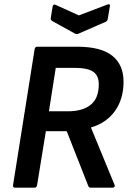

<svg xmlns="http://www.w3.org/2000/svg" viewBox="-20 -872 611 892"><path d="M50.4 0Q38.9 0 40.6 -11.8L140.9 -643.9Q142.9 -655 153.3 -655H338.1Q449.2 -655 501.6 -613Q554 -571 554 -492.3Q554 -412.3 514.3 -356.7Q474.6 -301 402.8 -279.9V-278.9L512.5 -12.4Q514.5 -8.4 511.9 -4.2Q509.2 0 503.5 0H402.5Q391.8 0 389.4 -9.9L290 -262.5H193.1L152.3 -11.8Q150.3 0 140.5 0ZM207.4 -355H296.2Q364 -355 401.4 -385.3Q438.9 -415.5 438.9 -480.5Q438.9 -521.4 412.4 -539Q385.8 -556.6 330.8 -556.6H239ZM478.5 -850.7Q484.5 -853.4 488.2 -851.5Q492 -849.7 490.6 -843.6L480.8 -784.6Q478.5 -773.9 471.4 -770.9L344.7 -715.6Q337.3 -711.9 328.9 -715.6L223.7 -773.7Q214.2 -778.8 215.9 -788.6L224.4 -841.2Q226.8 -854.4 238.6 -849.3L346.5 -800.5Z"/></svg>

Font: Sofia Sans Semi Condensed
Style: Italic
Weight: 400
Italic angle: -9°
Designer: Botio Nikoltchev, Ani Petrova
Foundry: lettersoup
Version: Version 4.101